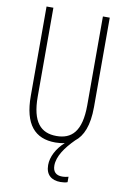

<svg xmlns="http://www.w3.org/2000/svg" viewBox="-100 -773 694 1050"><g transform="rotate(10 246.5 -248.0)"><path d="M264 135C264 84 301 31 352 -20C395 -53 422 -114 422 -218V-714H384V-221C384 -73 329 -26 247 -26C160 -26 109 -79 109 -221V-714H71V-218C71 -60 133 10 247 10C265 10 283 8 299 4C255 44 230 93 230 138C230 192 262 218 312 218C327 218 342 216 351 212V182C344 184 330 187 316 187C282 187 264 169 264 135Z"/></g></svg>

Font: Noto Sans Armenian ExtraCondensed ExtraLight
Style: Regular
Weight: 200
Width: 2
Designer: Monotype Design Team
Foundry: Monotype Imaging Inc.
Version: Version 2.008